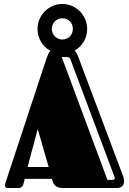

<svg xmlns="http://www.w3.org/2000/svg" viewBox="-20 -947 650 967"><path d="M169 -801C169 -753 195 -712 234 -691C226 -684 221 -671 215 -655L11 -37C7 -26 5 -18 5 -12C5 -3 11 0 21 0H71C93 0 96 -12 101 -31L104 -46H241L247 -29C250 -19 262 0 295 0H572C588 0 605 -11 605 -34C605 -41 604 -48 601 -57L376 -656C369 -674 364 -686 356 -692C394 -714 419 -754 419 -801C419 -870 363 -927 294 -927C225 -927 169 -870 169 -801ZM170 -297 225 -106H119ZM241 -802C241 -832 265 -855 294 -855C324 -855 347 -832 347 -802C347 -771 324 -748 294 -748C265 -748 241 -771 241 -802ZM556 -58C561 -45 557 -41 545 -41H521L291 -660H308C326 -660 331 -658 336 -645Z"/></svg>

Font: Fascinate Inline
Style: Regular
Weight: 900
Designer: Astigmatic (AOETI)
Foundry: Astigmatic (AOETI)
Version: Version 1.000